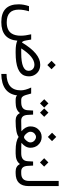

<svg xmlns="http://www.w3.org/2000/svg" viewBox="1042 -1774 963 3088"><g transform="rotate(90 1524.0 -230.5)"><path d="M958.8 -577.7 1026.2 -645.1 1094.1 -577.2 1026.8 -509.8ZM532.2 -250H616.7L629.4 -174.8Q642.6 -98.6 666 -104Q839.8 -396 1021 -395.5Q1123 -395.5 1176.8 -318.4Q1208 -273.9 1208.5 -215.8Q1208.5 -179.2 1198.2 -147.5Q1150.9 0 831.5 0H806.6Q689.9 0 634.8 -27.3Q613.8 230.5 335.4 230.5Q48.8 230.5 49.8 -49.3Q49.8 -127.9 79.6 -214.8H161.6Q135.3 -123 135.3 -50.3Q135.7 143.1 338.9 143.1Q468.3 143.1 519 64.5Q554.7 9.8 554.7 -82Q554.7 -154.3 532.2 -250ZM759.3 -89.8H834.5Q1120.6 -89.8 1119.6 -210.4Q1119.1 -242.2 1102.5 -264.2Q1073.7 -301.8 1021.5 -302.2Q894.5 -301.8 759.3 -89.8Z M1515.1 -24.4Q1482.9 226.1 1169.4 230.5V146.5Q1434.1 143.1 1433.6 -84Q1433.6 -152.8 1388.2 -250L1484.9 -249.5L1509.3 -162.6Q1529.8 -89.8 1583.5 -89.8H1597.2Q1606.9 -89.8 1606.9 -54.7V-43Q1606.9 0 1597.2 0H1588.9Q1533.2 0 1515.1 -24.4Z M1931.6 -43Q1931.6 0 1921.9 0H1917Q1835 0 1798.3 -68.8Q1750 0 1629.4 0H1588.4Q1550.8 0 1550.8 -43V-52.2Q1550.8 -89.8 1588.4 -89.8H1627Q1747.6 -89.8 1753.4 -193.4L1758.3 -280.8H1823.7L1828.6 -192.4Q1834.5 -89.8 1918 -89.8H1921.9Q1931.6 -89.8 1931.6 -47.9ZM1724.7 -460.1 1792.1 -527.5 1859.5 -459.5 1792.1 -392.1ZM1576.3 -460.1 1643.7 -527.5 1711.1 -459.5 1643.7 -392.1Z M2184.1 -327.6Q2158.7 -328.1 2133.8 -308.1Q2099.6 -280.3 2099.6 -236.8Q2099.1 -207 2130.4 -171.4Q2160.2 -136.7 2185.5 -134.8Q2207 -132.8 2239.7 -170.4Q2271 -206.5 2271 -235.8Q2271 -279.3 2236.3 -307.1Q2212.4 -326.7 2184.1 -327.6ZM2184.6 -418.5Q2261.2 -418.5 2313 -359.9Q2356.9 -310.1 2356.9 -237.3Q2356.9 -158.2 2278.3 -93.8Q2281.7 -92.8 2292.5 -91.8Q2322.3 -89.8 2400.4 -89.8H2416Q2425.8 -89.8 2425.8 -52.2V-43Q2425.8 0 2416 0H2401.4Q2248 0 2183.1 -48.3Q2117.7 0 1934.6 0H1914.6Q1876.5 0 1876.5 -43V-52.2Q1876.5 -89.8 1914.6 -89.8H1934.6Q2053.7 -90.3 2078.1 -92.3Q2087.4 -93.3 2091.3 -93.8Q2013.7 -158.7 2013.7 -236.8Q2013.2 -309.1 2054.7 -357.9Q2106.4 -418.9 2184.6 -418.5ZM2115.1 -586 2182.5 -653.4 2250.4 -585.5 2183 -518.1Z M2751.5 -43Q2751.5 0 2741.7 0H2736.8Q2654.8 0 2618.2 -68.8Q2569.8 0 2449.2 0H2408.2Q2370.6 0 2370.6 -43V-52.2Q2370.6 -89.8 2408.2 -89.8H2446.8Q2567.4 -89.8 2573.2 -193.4L2578.1 -280.8H2643.6L2648.4 -192.4Q2654.3 -89.8 2737.8 -89.8H2741.7Q2751.5 -89.8 2751.5 -47.9ZM2525.2 -459.1 2592.6 -526.5 2660.6 -458.6 2593.2 -391.2Z M2734.9 0Q2696.8 0 2696.8 -43V-52.2Q2696.8 -89.8 2734.9 -89.8H2768.1Q2890.6 -89.8 2890.6 -214.4V-692.4H2973.6V-211.4Q2973.6 0 2765.6 0Z"/></g></svg>

Font: Dirooz
Style: Regular
Weight: 400
Foundry: DejaVu fonts team - Redesigned by Saber Rastikerdar
Version: Version 0.2.1